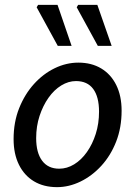

<svg xmlns="http://www.w3.org/2000/svg" viewBox="-20 -759 558 791"><path d="M215 12Q160 12 120 -12Q80 -36 58 -80.5Q36 -125 36 -186Q36 -256 59 -313.5Q82 -371 120 -413Q158 -455 205.5 -478Q253 -501 303 -501Q357 -501 397 -477Q437 -453 459 -408.5Q481 -364 481 -303Q481 -233 458.5 -175.5Q436 -118 397.5 -76Q359 -34 311.5 -11Q264 12 215 12ZM224 -64Q256 -64 285.5 -82Q315 -100 338 -132.5Q361 -165 374.5 -207.5Q388 -250 388 -299Q388 -360 364 -392.5Q340 -425 293 -425Q262 -425 232.5 -407Q203 -389 180 -356.5Q157 -324 143 -281.5Q129 -239 129 -190Q129 -130 153.5 -97Q178 -64 224 -64ZM218 -570 131 -729 137 -739H217L275 -570ZM383 -570 296 -729 302 -739H381L440 -570Z"/></svg>

Font: Source Sans 3 Medium
Style: Italic
Weight: 500
Italic angle: -11°
Designer: Paul D. Hunt
Foundry: Adobe
Version: Version 3.052;hotconv 1.1.0;makeotfexe 2.6.0